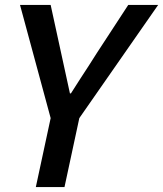

<svg xmlns="http://www.w3.org/2000/svg" viewBox="-20 -757 660 777"><path d="M241 0H125L185 -279L61 -737H185L263 -379H267L306 -440Q339 -490 371 -541L499 -737H620L301 -279Z"/></svg>

Font: l_WÎeÑOS 500W
Style: Regular
Weight: 500
Designer: R?O
Version: Version 2.00 June 21, 2023